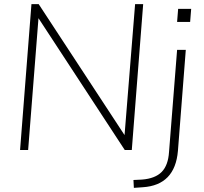

<svg xmlns="http://www.w3.org/2000/svg" viewBox="-20 -725 984 928"><path d="M582 -72 633 -705H672L617 0H583L166 -637L116 0H77L132 -705H167ZM878 -484 840 4Q826 170 670 180L627 183L625 145L666 143Q730 138 761.5 106Q793 74 797 9L836 -484ZM836 -619 841 -682H904L899 -619Z"/></svg>

Font: Iunito ExtraLight
Style: Italic
Weight: 200
Italic angle: -4.541°
Designer: Vernon Adams
Foundry: Vernon Adams
Version: Version 2.001;November 30, 2019;FontCreator 12.0.0.2547 64-b